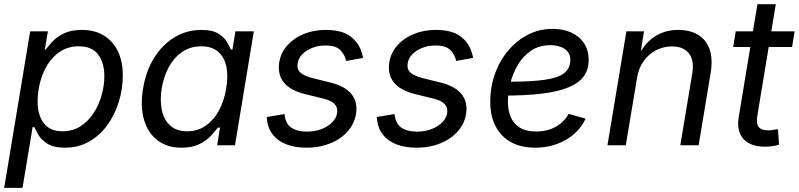

<svg xmlns="http://www.w3.org/2000/svg" viewBox="-22 -696 3828 920"><path d="M-2 204.1 122.6 -545.9H207.5L192.9 -458.5H197.3Q209 -475.1 229.7 -497.3Q250.5 -519.5 284.7 -536.1Q318.8 -552.7 370.6 -552.7Q430.7 -552.7 474.6 -526.4Q518.6 -500 542.5 -451.2Q566.4 -402.3 566.4 -334.5Q566.4 -271 547.6 -209.2Q528.8 -147.5 493.2 -97.7Q457.5 -47.9 406 -18.1Q354.5 11.7 289.1 11.7Q235.8 11.7 206.3 -6.6Q176.8 -24.9 162.8 -48.3Q148.9 -71.8 142.6 -86.9H134.3L85.9 204.1ZM277.3 -66.9Q326.2 -66.9 363.5 -90.8Q400.9 -114.7 426.5 -154.1Q452.1 -193.4 465.1 -240Q478 -286.6 478 -332Q478 -394.5 448.5 -434.3Q418.9 -474.1 356 -474.1Q306.6 -474.1 269.5 -450.9Q232.4 -427.7 207.8 -389.2Q183.1 -350.6 170.7 -303.7Q158.2 -256.8 158.2 -209.5Q158.2 -144.5 188 -105.7Q217.8 -66.9 277.3 -66.9Z M847.7 11.7Q779.8 11.7 733.4 -23.2Q687 -58.1 668.2 -121.8Q649.4 -185.5 663.6 -272Q678.2 -358.9 718.3 -421.6Q758.3 -484.4 816.4 -518.6Q874.5 -552.7 942.4 -552.7Q995.1 -552.7 1023.4 -535.4Q1051.8 -518.1 1064.7 -495.8Q1077.6 -473.6 1084.5 -458.5H1091.8L1106 -545.9H1194.3L1104 0H1018.6L1032.2 -84.5H1022Q1009.8 -68.4 988.8 -45.7Q967.8 -22.9 933.6 -5.6Q899.4 11.7 847.7 11.7ZM875 -66.9Q924.8 -66.9 963.1 -93.3Q1001.5 -119.6 1026.9 -166Q1052.2 -212.4 1062 -272.9Q1072.3 -333.5 1062.3 -378.7Q1052.2 -423.8 1022.2 -449Q992.2 -474.1 942.4 -474.1Q890.1 -474.1 850.8 -447Q811.5 -419.9 786.9 -374.5Q762.2 -329.1 752.9 -272.9Q743.7 -215.8 753.4 -168.9Q763.2 -122.1 793.5 -94.5Q823.7 -66.9 875 -66.9Z M1446.8 11.7Q1392.1 11.7 1351.3 -3.9Q1310.5 -19.5 1286.4 -49.3Q1262.2 -79.1 1257.3 -122.1Q1256.8 -125.5 1256.6 -128.7Q1256.3 -131.8 1256.3 -135.3L1341.3 -149.4Q1345.2 -104.5 1373 -85Q1400.9 -65.4 1448.2 -65.4Q1487.8 -65.4 1519 -77.6Q1550.3 -89.8 1569.8 -109.9Q1589.4 -129.9 1593.3 -153.8Q1597.2 -179.7 1581.5 -197Q1565.9 -214.4 1527.3 -223.6L1439.9 -245.1Q1368.7 -262.7 1337.6 -301.3Q1306.6 -339.8 1316.4 -399.4Q1324.2 -444.8 1355.5 -479.5Q1386.7 -514.2 1434.3 -533.4Q1481.9 -552.7 1538.6 -552.7Q1617.2 -552.7 1658.4 -520.8Q1699.7 -488.8 1712.9 -439Q1714.4 -434.1 1715.6 -429Q1716.8 -423.8 1717.3 -418.5L1636.7 -403.8Q1630.4 -433.1 1609.1 -455.6Q1587.9 -478 1537.1 -478Q1503.4 -478 1474.6 -466.8Q1445.8 -455.6 1427 -436.5Q1408.2 -417.5 1404.3 -393.1Q1399.4 -364.7 1417.5 -348.1Q1435.5 -331.5 1481.4 -320.3L1560.5 -300.8Q1631.8 -283.2 1662.6 -244.6Q1693.4 -206.1 1683.6 -147.9Q1677.7 -113.3 1657.7 -84Q1637.7 -54.7 1606.2 -33.2Q1574.7 -11.7 1534.2 0Q1493.7 11.7 1446.8 11.7Z M1974.1 11.7Q1919.4 11.7 1878.7 -3.9Q1837.9 -19.5 1813.7 -49.3Q1789.6 -79.1 1784.7 -122.1Q1784.2 -125.5 1783.9 -128.7Q1783.7 -131.8 1783.7 -135.3L1868.7 -149.4Q1872.6 -104.5 1900.4 -85Q1928.2 -65.4 1975.6 -65.4Q2015.1 -65.4 2046.4 -77.6Q2077.6 -89.8 2097.2 -109.9Q2116.7 -129.9 2120.6 -153.8Q2124.5 -179.7 2108.9 -197Q2093.3 -214.4 2054.7 -223.6L1967.3 -245.1Q1896 -262.7 1865 -301.3Q1834 -339.8 1843.8 -399.4Q1851.6 -444.8 1882.8 -479.5Q1914.1 -514.2 1961.7 -533.4Q2009.3 -552.7 2065.9 -552.7Q2144.5 -552.7 2185.8 -520.8Q2227.1 -488.8 2240.2 -439Q2241.7 -434.1 2242.9 -429Q2244.1 -423.8 2244.6 -418.5L2164.1 -403.8Q2157.7 -433.1 2136.5 -455.6Q2115.2 -478 2064.5 -478Q2030.8 -478 2002 -466.8Q1973.1 -455.6 1954.3 -436.5Q1935.5 -417.5 1931.6 -393.1Q1926.8 -364.7 1944.8 -348.1Q1962.9 -331.5 2008.8 -320.3L2087.9 -300.8Q2159.2 -283.2 2189.9 -244.6Q2220.7 -206.1 2210.9 -147.9Q2205.1 -113.3 2185.1 -84Q2165 -54.7 2133.5 -33.2Q2102.1 -11.7 2061.5 0Q2021 11.7 1974.1 11.7Z M2542.5 11.7Q2475.1 11.7 2427 -14.6Q2378.9 -41 2353 -90.3Q2327.1 -139.6 2327.1 -208.5Q2327.1 -280.3 2350.1 -343.5Q2373 -406.7 2414.1 -454.8Q2455.1 -502.9 2509 -530.3Q2563 -557.6 2625 -557.6Q2677.7 -557.6 2716.8 -539.3Q2755.9 -521 2777.3 -487.5Q2798.8 -454.1 2798.8 -408.7Q2798.8 -362.8 2775.1 -330.3Q2751.5 -297.9 2701.7 -277.3Q2651.9 -256.8 2574 -247.3Q2496.1 -237.8 2388.2 -237.8L2399.9 -304.2Q2489.3 -304.2 2549.3 -309.3Q2609.4 -314.5 2644.8 -326.7Q2680.2 -338.9 2695.6 -359.4Q2710.9 -379.9 2710.9 -410.6Q2710.9 -441.9 2684.8 -460.7Q2658.7 -479.5 2616.2 -479.5Q2561 -479.5 2522.2 -452.9Q2483.4 -426.3 2459 -384.5Q2434.6 -342.8 2423.1 -296.1Q2411.6 -249.5 2411.6 -209Q2411.6 -168.9 2424.8 -136.5Q2438 -104 2468 -85Q2498 -65.9 2547.9 -65.9Q2600.1 -65.9 2640.9 -88.6Q2681.6 -111.3 2702.6 -150.4L2784.2 -127.4Q2753.9 -63 2688.7 -25.6Q2623.5 11.7 2542.5 11.7Z M3030.8 -324.2 2976.6 0H2888.7L2979.5 -545.9H3064L3042.5 -413.6L3029.8 -416.5Q3066.4 -490.7 3116.2 -521.7Q3166 -552.7 3227.1 -552.7Q3283.7 -552.7 3322.8 -529.3Q3361.8 -505.9 3378.2 -459.5Q3394.5 -413.1 3382.8 -343.8L3325.7 0H3237.8L3294.9 -342.3Q3305.7 -406.2 3279.3 -439.9Q3252.9 -473.6 3197.8 -473.6Q3157.7 -473.6 3122.6 -455.8Q3087.4 -438 3063 -404.5Q3038.6 -371.1 3030.8 -324.2Z M3785.6 -545.9 3773.4 -470.7H3491.2L3503.4 -545.9ZM3607.4 -675.8H3695.3L3606.9 -141.6Q3600.6 -104 3613.3 -87.6Q3626 -71.3 3659.7 -71.3Q3668 -71.3 3681.2 -73.2Q3694.3 -75.2 3705.6 -77.1L3710.9 -2.9Q3697.8 1.5 3680.2 4.2Q3662.6 6.8 3644.5 6.8Q3572.8 6.8 3539.8 -30.8Q3506.8 -68.4 3517.6 -134.8Z"/></svg>

Font: Inter Variable
Style: Italic
Weight: 400
Italic angle: -9.39999°
Designer: Rasmus Andersson
Foundry: rsms
Version: Version 4.001;git-9221beed3